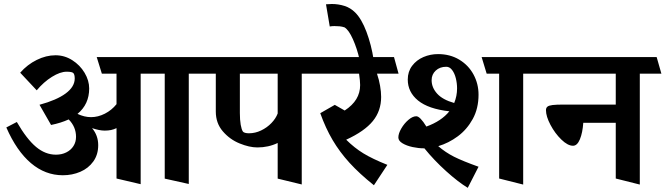

<svg xmlns="http://www.w3.org/2000/svg" viewBox="-20 -861 3282 947"><path d="M1009.8 -497.6H911.1V46.4L792.5 20V-497.6H783.7H673.8V47.4L554.7 19.5V-229Q541.5 -222.7 527.6 -219.7Q513.7 -216.8 496.1 -216.8Q470.7 -216.8 434.1 -229Q464.4 -192.9 464.4 -145Q464.4 -98.1 440.2 -64.5Q416 -30.8 376.2 -13.7Q336.4 3.4 290 3.4Q203.1 3.4 132.6 -56.4Q62 -116.2 11.2 -232.4L63 -259.3Q111.8 -174.8 157.7 -136.5Q203.6 -98.1 255.9 -98.1Q284.7 -98.1 307.1 -109.4Q329.6 -120.6 342.3 -140.6Q355 -160.6 355 -186Q355 -235.4 318.8 -272Q280.3 -254.4 231.9 -244.6L174.8 -344.2Q259.3 -367.2 303.7 -399.9Q348.1 -432.6 348.6 -473.1Q348.6 -492.7 342.3 -500Q336.4 -507.3 308.6 -507.3Q276.9 -507.3 236.1 -481.9Q195.3 -456.5 161.1 -415.5L79.6 -502.4Q114.7 -542.5 161.1 -565.4Q207.5 -588.4 253.9 -588.4Q298.3 -588.4 336.4 -564.2Q374.5 -540 397.2 -502Q419.9 -463.9 419.9 -424.8Q419.9 -346.7 362.3 -299.3Q396 -283.2 429.2 -283.2Q463.4 -283.2 497.1 -300.3Q530.8 -317.4 554.7 -347.2V-497.6H482.4L457 -579.6H986.8Z M1249.5 -133.8Q1210 -133.8 1161.6 -153.6Q1113.3 -173.3 1078.9 -213.4Q1044.4 -253.4 1044.4 -311V-497.6H980L955.6 -579.6H1535.6L1559.1 -497.6H1468.3V48.8L1349.6 20V-155.8Q1304.2 -133.8 1249.5 -133.8ZM1163.1 -303.2Q1163.1 -270 1167.2 -245.8Q1171.4 -221.7 1178.2 -211.9Q1181.2 -208 1189.2 -205.8Q1197.3 -203.6 1208 -203.6Q1238.8 -203.6 1267.8 -217.5Q1296.9 -231.4 1318.6 -253.9Q1340.3 -276.4 1349.6 -301.3V-497.6H1163.1Z M1687.5 -171.9Q1728.5 -131.3 1772.5 -104.5Q1816.4 -77.6 1890.6 -47.9L1824.2 52.7Q1753.4 -3.9 1704.3 -57.6Q1655.3 -111.3 1620.6 -170.2Q1585.9 -229 1559.6 -302.7L1631.3 -343.8L1680.2 -315.9Q1718.8 -341.3 1737.5 -372.3Q1756.3 -403.3 1756.3 -441.4Q1756.3 -460.9 1751 -497.6H1534.2L1508.8 -579.6H1923.3L1945.8 -497.6H1839.4Q1849.6 -467.8 1854.7 -437.7Q1859.9 -407.7 1859.9 -382.8Q1859.9 -314 1818.8 -263.7Q1777.8 -213.4 1687.5 -171.9Z M1616.7 -841.3Q1648.9 -841.3 1679 -831.8Q1709 -822.3 1731.9 -799.3Q1763.7 -767.6 1787.6 -703.9Q1811.5 -640.1 1822.8 -567.4H1753.4Q1741.2 -621.6 1720.7 -667.5Q1700.2 -713.4 1679.2 -726.1Q1667 -730 1655.8 -731.2Q1644.5 -732.4 1629.4 -732.4Q1618.7 -732.4 1606.4 -730.5L1587.9 -839.8Q1602.5 -841.3 1616.7 -841.3Z M2141.6 -140.1Q2177.2 -109.4 2219.2 -88.1Q2261.2 -66.9 2340.3 -38.6L2287.1 65.4Q2240.2 37.1 2180.4 -16.8Q2120.6 -70.8 2073.2 -129.4H2070.8Q2044.4 -129.4 2014.9 -135.7Q1985.4 -142.1 1965.1 -154.3Q1944.8 -166.5 1944.8 -183.1Q1944.8 -202.1 1959.2 -227.1Q1973.6 -252 1994.4 -269.8Q2015.1 -287.6 2033.2 -287.6Q2051.8 -287.6 2083 -236.8Q2157.2 -263.7 2196.3 -312Q2092.8 -323.7 2042 -365.2Q1991.2 -406.7 1991.2 -468.8Q1991.2 -507.8 2012.7 -536.4Q2034.2 -564.9 2068.4 -579.6Q2102.5 -594.2 2140.6 -594.2Q2199.7 -594.2 2245.1 -566.9Q2290.5 -539.6 2315.4 -493.7Q2340.3 -447.8 2340.3 -394Q2340.3 -326.2 2311.8 -274.2Q2283.2 -222.2 2238 -188.7Q2192.9 -155.3 2141.6 -140.1ZM2662.1 -497.6H2560.5V49.3L2441.9 19.5V-497.6H2380.4L2355.5 -579.6H2638.7ZM2220.2 -353Q2234.4 -387.2 2234.4 -425.3Q2234.4 -450.2 2228.3 -474.9Q2222.2 -499.5 2210 -515.6Q2197.8 -531.7 2181.2 -531.7Q2149.4 -531.7 2129.2 -512.9Q2108.9 -494.1 2108.9 -465.3Q2108.9 -429.2 2136 -399.2Q2163.1 -369.1 2220.2 -353Z M2806.2 -142.1Q2780.3 -142.1 2748.8 -172.6Q2717.3 -203.1 2695.1 -245.1Q2672.9 -287.1 2672.9 -317.4Q2672.9 -329.1 2680.2 -335Q2687.5 -340.8 2705.6 -343Q2723.6 -345.2 2759.8 -345.2H3017.1V-497.6H2635.7L2611.3 -579.6H3218.8L3242.2 -497.6H3135.7V49.3L3017.1 19.5V-255.4H2856.9Q2853.5 -206.1 2840.3 -174.1Q2827.1 -142.1 2806.2 -142.1Z"/></svg>

Font: Vesper Libre
Style: Bold
Weight: 700
Designer: Robert Keller & Kimya Gandhi
Foundry: Mota Italic
Version: Version 1.058